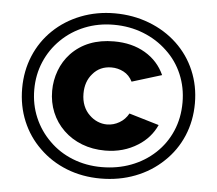

<svg xmlns="http://www.w3.org/2000/svg" viewBox="-52 -772 944 836"><g transform="rotate(5 420.5 -354.0)"><path d="M690 -97Q742 -146 770 -212Q798 -278 798 -355Q798 -431 770 -497Q742 -563 690 -612Q638 -661 567.5 -688Q497 -715 417 -715Q338 -715 269 -688Q200 -661 149 -612Q98 -563 70.5 -497Q43 -431 43 -355Q43 -278 70.5 -212Q98 -146 149 -97Q200 -47 268.5 -20Q337 7 417 7Q498 7 568 -20Q638 -47 690 -97ZM188 -133Q144 -176 120 -232.5Q96 -289 96 -354Q96 -419 120 -475.5Q144 -532 188 -575Q232 -618 290.5 -641.5Q349 -665 417 -665Q486 -665 546 -641.5Q606 -618 651 -575Q696 -533 720 -476Q744 -419 744 -354Q744 -286 719.5 -229Q695 -172 650 -130Q605 -88 545.5 -65.5Q486 -43 417 -43Q349 -43 290 -66.5Q231 -90 188 -133ZM569 -156Q623 -190 649 -247L518 -286Q504 -260 478.5 -245Q453 -230 424 -230Q403 -230 383 -238.5Q363 -247 347 -263Q330 -279 320.5 -302.5Q311 -326 311 -355Q311 -408 341 -442Q372 -479 423 -479Q451 -479 476 -466Q501 -453 515 -425L645 -465Q618 -525 560.5 -559Q503 -593 424 -593Q307 -593 237 -520Q206 -487 190 -444Q174 -401 174 -355Q174 -305 192 -261.5Q210 -218 244 -185Q278 -152 324.5 -134Q371 -116 426 -116Q506 -116 569 -156Z"/></g></svg>

Font: RT Raleway Bold
Style: Regular
Weight: 400
Designer: Matt McInerney, Pablo Impallari, Rodrigo Fuenzalida — Edited by Milan Moffatt in April 2016
Foundry: Matt McInerney, Pablo Impallari, Rodrigo Fuenzalida — Edited by Milan Moffatt in April 2016
Version: Version 3.001